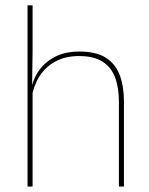

<svg xmlns="http://www.w3.org/2000/svg" viewBox="-20 -684 548 704"><path d="M434.5 0H416V-310Q416 -363 401.8 -400.5Q387.5 -438 355.5 -458.2Q323.5 -478.5 270 -478.5Q220 -478.5 183.5 -458.8Q147 -439 125 -404.5Q103 -370 96 -325.5L85 -344H92.5Q97 -385 118.8 -419.2Q140.5 -453.5 178.8 -474.2Q217 -495 271 -495Q331.5 -495 367.2 -472.8Q403 -450.5 418.8 -409.2Q434.5 -368 434.5 -311ZM99.5 0H81V-664.5H99.5V-495.5L97.5 -357L99.5 -354Z"/></svg>

Font: Anek Malayalam Medium Thin
Style: Regular
Weight: 250
Version: Version 1.003